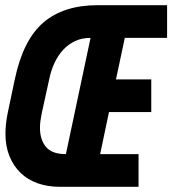

<svg xmlns="http://www.w3.org/2000/svg" viewBox="-20 -720 664 740"><path d="M624 -700V-574H461L427 -414H563V-288H400L366 -126H514V0H211Q164 0 125.5 -13.5Q87 -27 59.5 -53.5Q32 -80 16.5 -118Q1 -156 1 -205Q1 -242 10 -286L37 -414Q69 -566 147 -633Q225 -700 356 -700ZM329 -574Q295 -574 269 -561.5Q243 -549 223.5 -528Q204 -507 190.5 -478.5Q177 -450 170 -416L141 -284Q138 -269 136 -255Q134 -241 134 -228Q134 -182 157 -154Q180 -126 234 -126Z"/></svg>

Font: Space Mono
Style: Bold Italic
Weight: 700
Italic angle: -12°
Monospace: yes
Designer: Colophon Foundry / Benjamin Critton
Foundry: Colophon Foundry
Version: Version 1.000;PS 1.000;hotconv 1.0.81;makeotf.lib2.5.63406